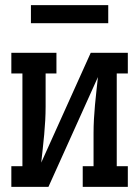

<svg xmlns="http://www.w3.org/2000/svg" viewBox="-20 -725 540 745"><path d="M24 0V-80H67V-440H24V-520H199V-440H157V-312Q157 -285 155.5 -257.5Q154 -230 151.5 -203Q149 -176 146 -149Q143 -122 140 -94L332 -520H476V-440H433V-80H476V0H301V-80H343V-208Q343 -235 344.5 -262.5Q346 -290 348.5 -317Q351 -344 354 -371Q357 -398 360 -426L168 0ZM400 -635H100V-705H400Z"/></svg>

Font: Iosevka Curly Slab Medium
Style: Regular
Weight: 500
Monospace: yes
Designer: Belleve Invis
Foundry: Belleve Invis
Version: Version 22.1.2; ttfautohint (v1.8.4)